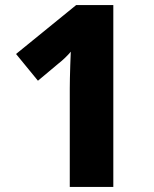

<svg xmlns="http://www.w3.org/2000/svg" viewBox="-20 -734 603 754"><path d="M254 0V-386Q254 -400 254.5 -425.5Q255 -451 256 -479.5Q257 -508 258 -531Q250 -521 236 -507.5Q222 -494 209 -484L129 -417L43 -522L279 -714H425V0Z"/></svg>

Font: Noto Sans Bengali ExtraBold
Style: Regular
Weight: 800
Designer: Jelle Bosma - Monotype Design Team
Foundry: Monotype Imaging Inc.
Version: Version 2.003; ttfautohint (v1.8.4.7-5d5b)